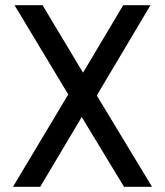

<svg xmlns="http://www.w3.org/2000/svg" viewBox="-20 -720 636 740"><path d="M300 -440 455 -700H560L353 -352L566 0H458L295 -269L135 0H30L243 -356L36 -700H144Z"/></svg>

Font: Orienta
Style: Regular
Weight: 400
Designer: Eduardo Rodriguez Tunni
Foundry: Eduardo Rodriguez Tunni
Version: Version 1.001